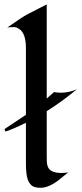

<svg xmlns="http://www.w3.org/2000/svg" viewBox="-35 -845 371 874"><path d="M-14.6 -257.3 83 -322.3V-626Q83 -692.9 52.7 -712.9Q40 -721.7 28.3 -721.7Q12.7 -721.7 7.3 -720.9Q2 -720.2 -2 -719.7Q68.4 -768.6 86.9 -778.3Q111.3 -791.5 137.5 -804.4Q163.6 -817.4 177.7 -824.7V-396.5L210.9 -425.8Q241.2 -420.4 269.8 -425.3Q298.3 -430.2 315.9 -439.9Q254.9 -387.7 177.7 -338.9V-150.9Q177.7 -130.9 178 -113.8Q178.2 -96.7 183.6 -84Q195.8 -57.6 245.1 -57.6Q260.7 -57.6 275.4 -60.5Q259.3 -47.9 244.6 -35.2Q230 -22.5 214.4 -12.7Q179.7 9.8 150.4 9.8Q121.1 9.8 109.1 -0.7Q97.2 -11.2 91.3 -27.8Q83 -51.3 83 -103.5V-286.1Q31.7 -260.7 -9.8 -246.1Z"/></svg>

Font: Fondamento
Style: Regular
Weight: 400
Version: Version 1.000